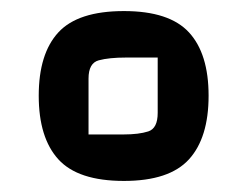

<svg xmlns="http://www.w3.org/2000/svg" viewBox="-20 -704 447 347"><path d="M50 -531Q50 -607 85.5 -645.5Q121 -684 204 -684Q286 -684 321.5 -645.5Q357 -607 357 -531Q357 -455 321.5 -416Q286 -377 204 -377Q121 -377 85.5 -416Q50 -455 50 -531ZM140 -461H203Q231 -461 248 -466.5Q265 -472 265 -500V-600H208Q177 -600 158.5 -595Q140 -590 140 -562Z"/></svg>

Font: Changa ExtraLight Medium
Style: Regular
Weight: 500
Version: Version 3.002; ttfautohint (v1.8.2)